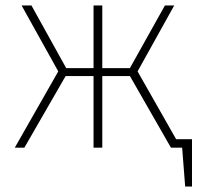

<svg xmlns="http://www.w3.org/2000/svg" viewBox="-20 -540 722 702"><path d="M682 -31V142H657L646 0H605L455 -262H354V0H322V-262H220L69 0H34L193 -279L59 -520H95L222 -291H322V-520H354V-291H455L583 -520H617L483 -279L624 -31Z"/></svg>

Font: FiraSans
Style: Regular
Weight: 200
Designer: Carrois Corporate & Edenspiekermann AG
Foundry: Carrois Corporate GbR & Edenspiekermann AG
Version: Version 3.106;PS 003.106;hotconv 1.0.70;makeotf.lib2.5.58329